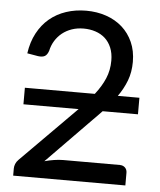

<svg xmlns="http://www.w3.org/2000/svg" viewBox="-52 -769 680 815"><g transform="rotate(5 288.0 -362.0)"><path d="M389 -305.5Q379.5 -295.5 369.8 -285.5Q360 -275.5 350 -265.5L161 -72.5Q181 -78 201.5 -81.2Q222 -84.5 241 -84.5H481Q495.5 -84.5 504 -76Q512.5 -67.5 512.5 -54V0H34.5V-30.5Q34.5 -40 38.5 -50Q42.5 -60 51 -68.5L280 -299L286.5 -305.5H51.5V-376H349.5Q377 -411 392 -446.2Q407 -481.5 407 -522.5Q407 -554 397 -577.8Q387 -601.5 369.8 -617Q352.5 -632.5 329 -640.2Q305.5 -648 278.5 -648Q251 -648 228 -640Q205 -632 187.2 -617.8Q169.5 -603.5 157.5 -584Q145.5 -564.5 140.5 -541Q134.5 -523.5 124.2 -517.8Q114 -512 95.5 -514.5L49 -522.5Q56 -571.5 76.2 -609.2Q96.5 -647 127 -672.5Q157.5 -698 197.2 -711.2Q237 -724.5 283 -724.5Q328.5 -724.5 368 -711Q407.5 -697.5 436.5 -671.8Q465.5 -646 482 -609Q498.5 -572 498.5 -525Q498.5 -481.5 484.8 -445.2Q471 -409 447.5 -376H539.5V-305.5Z"/></g></svg>

Font: Lato
Style: Regular
Weight: 400
Designer: Lukasz Dziedzic with Adam Twardoch and Botio Nikoltchev
Foundry: tyPoland Lukasz Dziedzic
Version: Version 2.015; 2015-08-06; http://www.latofonts.com/